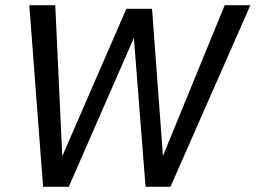

<svg xmlns="http://www.w3.org/2000/svg" viewBox="-20 -720 985 740"><path d="M146 0 93 -700H193L220 -118L467 -686H566L608 -119L846 -700H945L637 0H541L496 -574L245 0Z"/></svg>

Font: Cabin VF Beta
Style: Italic
Weight: 400
Italic angle: -7°
Designer: Pablo Impallari
Foundry: Pablo Impallari. http://www.impallari.com Igino Marini. http://www.ikern.com
Version: Version 2.300